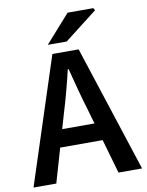

<svg xmlns="http://www.w3.org/2000/svg" viewBox="-95 -914 747 979"><g transform="rotate(-10 279.0 -424.0)"><path d="M-2 0 211 -654H347L560 0H438L338 -348Q322 -400 307.5 -455Q293 -510 279 -564H275Q262 -509 247.5 -454.5Q233 -400 217 -348L116 0ZM124 -177V-268H432V-177ZM196 -704 324 -848H457L464 -836L294 -704Z"/></g></svg>

Font: Source Sans 3 ExtraLight SemiBold
Style: Regular
Weight: 600
Version: Version 3.052;hotconv 1.1.0;makeotfexe 2.6.0